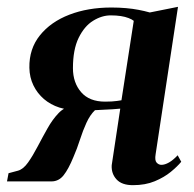

<svg xmlns="http://www.w3.org/2000/svg" viewBox="-34 -531 568 562"><path d="M486 -76.5 496.5 -57.5Q485 -43.5 465.8 -27.8Q446.5 -12 419 -0.5Q391.5 11 355 11Q322.5 11 307 -6Q291.5 -23 293 -47.5L318 -213Q309.5 -212 296 -211.2Q282.5 -210.5 268.5 -209.8Q254.5 -209 244 -208.5Q229.5 -194.5 219 -171.5Q208.5 -148.5 200 -122Q191.5 -95.5 181 -71.5Q166.5 -36 152.2 -18Q138 0 116.5 0H-13.5L-9 -24L19 -31.5Q34.5 -36 48.2 -55.5Q62 -75 76 -101.8Q90 -128.5 104.8 -154.8Q119.5 -181 136.8 -199.2Q154 -217.5 175 -219.5L195.5 -209.5Q165.5 -208 139.8 -216.2Q114 -224.5 94.5 -241.2Q75 -258 63.8 -281.2Q52.5 -304.5 52 -332.5Q51 -388 82.8 -427.5Q114.5 -467 169 -488Q223.5 -509 292 -509Q315 -509 334.8 -507.2Q354.5 -505.5 371.5 -502.2Q388.5 -499 404.5 -494.5L487 -511L421.5 -79.5Q418.5 -61.5 424.5 -55Q430.5 -48.5 438.5 -48.5Q448.5 -48.5 460.8 -55.5Q473 -62.5 486 -76.5ZM321.5 -237.5 357.5 -470Q352 -474.5 342.2 -478.2Q332.5 -482 319.5 -484Q306.5 -486 290 -486Q264 -486 238.5 -470.2Q213 -454.5 196.2 -420.2Q179.5 -386 179.5 -331.5Q179.5 -289 203.5 -261.2Q227.5 -233.5 273.5 -233.5Q284.5 -233.5 293 -234Q301.5 -234.5 308.5 -235.5Q315.5 -236.5 321.5 -237.5Z"/></svg>

Font: Merriweather 144pt SemiBold
Style: Italic
Weight: 600
Italic angle: -7.8°
Version: Version 2.101